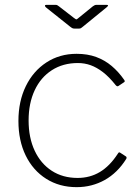

<svg xmlns="http://www.w3.org/2000/svg" viewBox="-20 -762 577 792"><path d="M296 -540Q341 -540 376.5 -527Q412 -514 440.5 -490Q469 -466 492 -433Q497 -426 492 -423L468 -407Q463 -404 457 -411Q430 -445 404.5 -464.5Q379 -484 354 -493Q329 -502 301 -502Q240 -502 194 -472.5Q148 -443 123 -389.5Q98 -336 98 -265Q98 -194 123 -140.5Q148 -87 193.5 -57.5Q239 -28 300 -28Q351 -28 392 -52.5Q433 -77 466 -128Q469 -133 471 -133.5Q473 -134 476 -132L499 -117Q504 -114 501 -107Q483 -78 460.5 -56Q438 -34 412 -19.5Q386 -5 357 2.5Q328 10 296 10Q225 10 170.5 -24.5Q116 -59 86 -120.5Q56 -182 56 -263Q56 -344 86.5 -406.5Q117 -469 171.5 -504.5Q226 -540 296 -540ZM363 -736Q367 -739 370.5 -740.5Q374 -742 378 -742H419Q432 -742 420 -732L322 -652Q319 -650 315.5 -647Q312 -644 306 -644H288Q281 -644 277 -646.5Q273 -649 268 -653L169 -732Q165 -736 165.5 -739Q166 -742 171 -742H208Q213 -742 215.5 -741Q218 -740 223 -736L285 -688Q293 -682 295 -682Q297 -682 304 -688Z"/></svg>

Font: Libre Franklin Thin Thin
Style: Regular
Weight: 250
Version: Version 3.000